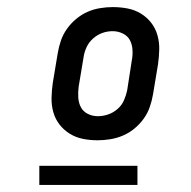

<svg xmlns="http://www.w3.org/2000/svg" viewBox="-20 -713 540 542"><path d="M256 -317Q234 -317 214 -321Q194 -325 177 -335.5Q160 -346 148 -361.5Q136 -377 130.5 -396.5Q125 -416 125.5 -437Q126 -458 129 -479L143 -563Q146 -581 152 -598.5Q158 -616 169 -631.5Q180 -647 195 -659.5Q210 -672 227 -679.5Q244 -687 262.5 -690Q281 -693 298 -693Q320 -693 340.5 -689Q361 -685 378 -674.5Q395 -664 407 -648.5Q419 -633 424.5 -613.5Q430 -594 429.5 -573Q429 -552 426 -531L412 -447Q409 -429 403 -411.5Q397 -394 386 -378.5Q375 -363 360 -350.5Q345 -338 327.5 -330.5Q310 -323 291.5 -320Q273 -317 256 -317ZM256 -385Q271 -385 285.5 -390Q300 -395 312 -405.5Q324 -416 330 -430Q336 -444 339 -458L352 -542Q355 -557 354 -572.5Q353 -588 346.5 -600Q340 -612 326.5 -618.5Q313 -625 298 -625Q283 -625 269 -620Q255 -615 243 -604.5Q231 -594 224.5 -580Q218 -566 216 -552L202 -468Q200 -453 201 -437.5Q202 -422 208.5 -410Q215 -398 228 -391.5Q241 -385 256 -385ZM91 -191V-245H368V-191Z"/></svg>

Font: Iosevka Curly Slab
Style: Italic
Weight: 400
Italic angle: -9°
Monospace: yes
Designer: Belleve Invis
Foundry: Belleve Invis
Version: Version 22.1.2; ttfautohint (v1.8.4)